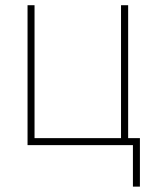

<svg xmlns="http://www.w3.org/2000/svg" viewBox="-20 -548 587 725"><path d="M84 -528.3H110.4V-26.4H437V-528.3H463.9V-26.4H508.3V156.7H481.9V0H84Z"/></svg>

Font: Roboto Thin
Style: Regular
Weight: 250
Designer: Google
Version: Version 2.134; 2016